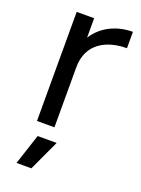

<svg xmlns="http://www.w3.org/2000/svg" viewBox="-135 -564 609 827"><g transform="rotate(20 169.0 -151.0)"><path d="M70 0H150V-275C150 -387 238 -427 327 -427V-502C258 -502 190 -474 150 -411V-500H70ZM49 200H117L182 60H95Z"/></g></svg>

Font: HB Figtree Prototype
Style: Regular
Weight: 400
Designer: Alfredo Marco Pradil
Foundry: Hanken Design Co.®
Version: Version 1.002;Glyphs 3.2 (3228)